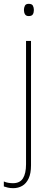

<svg xmlns="http://www.w3.org/2000/svg" viewBox="-52 -742 268 1003"><path d="M17 241Q1 241 -11 238Q-23 235 -32 232V206Q-21 211 -8.5 213Q4 215 16 215Q52 215 68 189.5Q84 164 84 116V-528H110V122Q110 164 97.5 190.5Q85 217 64 229Q43 241 17 241ZM73 -690Q73 -702 78 -712Q83 -722 98 -722Q115 -722 120 -712Q125 -702 125 -690Q125 -676 119.5 -667Q114 -658 98 -658Q84 -658 78.5 -667.5Q73 -677 73 -690Z"/></svg>

Font: Noto Sans Khmer SemiCondensed Thin
Style: Regular
Weight: 250
Width: 4
Designer: Danh Hong and the Monotype Design Team
Foundry: Monotype Imaging Inc.
Version: Version 2.004